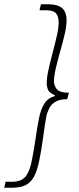

<svg xmlns="http://www.w3.org/2000/svg" viewBox="-81 -728 371 900"><path d="M-61 152 -55 124H-25Q20 124 40 98Q60 72 69 20Q78 -24 85 -73.5Q92 -123 101 -170Q110 -216 127 -242.5Q144 -269 176 -278V-282Q151 -292 144.5 -306.5Q138 -321 138 -338Q138 -364 146.5 -402Q155 -440 166 -481.5Q177 -523 185.5 -560.5Q194 -598 194 -622Q194 -651 181.5 -665.5Q169 -680 133 -680H104L111 -708H145Q189 -708 210 -690Q231 -672 231 -632Q231 -606 222 -567Q213 -528 201 -486.5Q189 -445 180.5 -407.5Q172 -370 172 -346Q172 -328 184.5 -311Q197 -294 242 -293L234 -263Q199 -263 179 -251Q159 -239 149.5 -220Q140 -201 136 -181Q130 -149 125.5 -115Q121 -81 115.5 -45.5Q110 -10 103 24Q93 75 77 102.5Q61 130 36.5 141Q12 152 -25 152Z"/></svg>

Font: Source Sans 3 ExtraLight Light
Style: Italic
Weight: 300
Italic angle: -11°
Version: Version 3.052;hotconv 1.1.0;makeotfexe 2.6.0